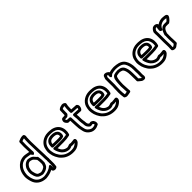

<svg xmlns="http://www.w3.org/2000/svg" viewBox="230 -2008 3269 3269"><g transform="rotate(-45 1864.0 -373.5)"><path d="M34 -234C35 -215 39 -194 43 -176L49 -152C49 -151 50 -150 50 -149C53 -142 53 -137 56 -129C84 -38 168 21 278 21H280C343 15 391 1 437 -23V-14C437 -9 439 -3 442 1C462 28 511 30 534 3C536 0 539 -4 540 -9C541 -19 541 -25 542 -32C543 -41 546 -54 546 -70V-163C546 -165 545 -168 545 -174V-176C548 -187 549 -195 545 -209V-213C544 -219 544 -226 544 -234V-238C543 -243 543 -247 543 -254V-279C541 -323 538 -368 538 -410C538 -420 538 -430 537 -442C537 -500 532 -555 532 -610C533 -623 533 -640 533 -652C533 -670 535 -686 535 -707C536 -715 548 -749 524 -773C520 -777 514 -780 508 -780C461 -784 426 -764 402 -755C394 -752 386 -743 386 -733C385 -711 384 -692 384 -668C384 -655 384 -642 383 -630V-628C383 -585 385 -546 387 -504C366 -509 342 -513 319 -516L299 -519C290 -520 283 -520 278 -521H274C267 -521 262 -522 250 -520C175 -510 131 -477 92 -431C58 -387 38 -331 34 -265ZM84 -236V-262C88 -320 105 -366 130 -399C164 -440 194 -462 258 -470C261 -471 268 -471 272 -471C282 -470 286 -470 291 -469L313 -466C334 -463 353 -460 372 -456C375 -453 379 -443 391 -431C391 -431 407 -398 431 -434C435 -440 439 -447 439 -455C437 -512 433 -571 433 -627C434 -641 434 -655 434 -668C434 -685 434 -700 435 -715C454 -723 469 -728 487 -730C487 -724 485 -717 485 -709V-708C485 -691 483 -674 483 -652C483 -639 483 -626 482 -613V-611C482 -553 487 -497 487 -441V-439C488 -429 488 -420 488 -410C488 -366 491 -319 493 -277V-254C493 -248 493 -239 494 -232C494 -224 494 -217 495 -209V-205C495 -202 496 -198 497 -196C500 -191 495 -185 495 -180V-174C495 -169 495 -161 496 -156V-70C496 -61 491 -42 491 -29H488C489 -40 490 -47 491 -57V-64C490 -70 489 -71 489 -71C489 -71 489 -122 449 -92C440 -85 432 -78 428 -75C386 -50 339 -35 277 -29C185 -30 125 -76 104 -145C102 -151 100 -157 97 -165L91 -188C88 -202 85 -222 84 -236ZM138 -242C138 -240 139 -237 139 -236V-224C146 -186 156 -147 179 -115C203 -84 240 -77 268 -70C271 -69 275 -67 284 -67C285 -67 294 -68 296 -68H298C300 -68 302 -69 303 -69C317 -72 332 -74 348 -80C349 -80 350 -81 351 -81C377 -93 412 -109 429 -149C436 -165 439 -177 442 -185C442 -186 443 -186 443 -187C446 -196 445 -202 445 -206V-241C444 -248 444 -256 444 -266V-268C442 -289 439 -312 435 -333C433 -342 425 -349 418 -352C417 -353 416 -355 415 -356C402 -373 391 -384 381 -394C376 -398 369 -406 358 -412H357C344 -418 330 -424 313 -428C311 -428 309 -429 308 -429C302 -429 288 -433 280 -433C227 -430 193 -397 172 -367C156 -345 146 -319 142 -292C138 -278 138 -261 138 -251ZM188 -245V-251C188 -254 190 -274 191 -279C191 -280 192 -282 192 -284C195 -306 201 -323 212 -337C230 -362 250 -380 279 -383C286 -382 294 -380 305 -379C314 -377 324 -373 334 -368C337 -366 341 -364 347 -358C357 -345 369 -335 375 -327C377 -325 381 -317 388 -311C391 -296 392 -281 394 -265C394 -256 394 -249 395 -237V-202C390 -190 386 -176 383 -169V-168C375 -149 359 -141 330 -127C320 -123 308 -121 295 -118H293C291 -118 289 -118 285 -117C283 -117 283 -117 280 -118C250 -125 228 -133 219 -145C205 -165 196 -194 189 -231C189 -234 189 -239 188 -245Z M612 -236C616 -202 628 -165 642 -137C642 -136 643 -136 643 -135C659 -106 676 -71 708 -45C711 -43 713 -39 722 -32C776 16 865 46 967 31C1012 24 1051 -2 1077 -28C1082 -33 1092 -41 1098 -57C1112 -97 1094 -127 1054 -117C1041 -114 1033 -115 1010 -113C1009 -113 1008 -112 1007 -112C996 -110 996 -111 982 -113L969 -115C965 -116 959 -116 954 -114C937 -107 916 -98 901 -98C870 -100 837 -115 821 -131C802 -145 785 -175 773 -206H916C969 -206 1018 -211 1062 -222C1069 -224 1077 -230 1080 -239C1098 -297 1096 -370 1059 -427C1019 -486 950 -512 872 -514H835C739 -511 653 -456 623 -369V-366C621 -359 619 -350 616 -339L613 -324C607 -296 606 -265 612 -236ZM661 -245C657 -264 657 -294 661 -314L664 -329C666 -337 669 -344 671 -354C694 -418 758 -461 835 -464H872C941 -462 989 -440 1017 -399C1040 -362 1046 -310 1036 -267C1000 -260 960 -256 916 -256H775C768 -256 764 -258 750 -259H738C738 -259 701 -262 715 -225C717 -220 718 -210 722 -198C736 -161 756 -118 790 -92C817 -66 858 -50 899 -48H900C925 -48 950 -59 966 -65L973 -64C974 -64 974 -63 974 -63C987 -61 1000 -60 1016 -63C1028 -64 1035 -64 1043 -65C1024 -46 988 -24 959 -19C871 -6 798 -32 755 -70C752 -73 749 -76 740 -83C720 -99 704 -128 687 -158C683 -167 682 -170 679 -177C670 -196 665 -220 662 -243C662 -244 661 -244 661 -245ZM711 -294C711 -279 725 -269 736 -269H755C769 -268 780 -267 795 -267H813C824 -266 830 -266 838 -266H906C932 -266 954 -271 975 -279C981 -281 985 -285 988 -290C1005 -323 1001 -376 971 -406C942 -436 898 -443 855 -443H847C841 -442 833 -442 825 -441C773 -435 734 -404 718 -357V-355C713 -346 712 -320 712 -309C711 -302 711 -298 711 -294ZM763 -319C763 -324 763 -330 764 -333C764 -334 765 -336 765 -338C776 -369 794 -387 832 -391H833C836 -392 841 -392 852 -393H855C894 -393 922 -386 935 -372C944 -363 951 -339 947 -322C936 -319 922 -316 906 -316H838C830 -316 824 -316 818 -317H795C783 -317 776 -318 763 -319Z M1164 -477C1150 -433 1189 -400 1202 -390C1206 -387 1211 -385 1217 -385H1233C1240 -385 1247 -385 1257 -384C1259 -341 1261 -299 1263 -254C1263 -211 1270 -171 1279 -133C1286 -92 1302 -56 1332 -29C1357 -7 1391 19 1443 19C1486 19 1516 4 1538 -7C1543 -9 1549 -15 1551 -22C1562 -55 1546 -100 1516 -116L1507 -121C1505 -122 1502 -123 1500 -124C1482 -133 1471 -123 1450 -123C1446 -126 1441 -132 1433 -142C1429 -146 1422 -169 1422 -193V-195C1421 -206 1421 -215 1417 -229L1415 -247C1415 -252 1414 -261 1413 -267L1412 -285C1412 -300 1411 -323 1411 -338V-343C1409 -353 1408 -365 1407 -379C1437 -378 1470 -376 1497 -374C1504 -373 1512 -376 1517 -381L1529 -393C1530 -394 1531 -396 1532 -398C1541 -412 1546 -430 1547 -448C1549 -472 1535 -488 1529 -495C1525 -500 1517 -504 1510 -504C1503 -504 1497 -504 1491 -505H1490C1464 -507 1434 -508 1405 -510V-515C1405 -530 1405 -544 1406 -558C1407 -578 1407 -598 1410 -608C1410 -608 1411 -609 1411 -610L1416 -638C1417 -643 1415 -650 1411 -656C1395 -679 1355 -690 1322 -675L1302 -670C1301 -670 1299 -669 1298 -668C1286 -662 1275 -655 1266 -646C1262 -642 1259 -636 1259 -630C1257 -601 1256 -569 1256 -537V-524C1254 -522 1252 -520 1247 -516C1230 -516 1214 -514 1201 -514C1179 -514 1168 -492 1164 -477ZM1212 -462V-464C1229 -465 1242 -466 1258 -466C1265 -466 1273 -470 1277 -475C1284 -483 1306 -495 1306 -513V-537C1306 -564 1307 -593 1308 -616C1312 -619 1315 -622 1318 -623L1338 -628C1340 -628 1342 -629 1343 -630C1346 -632 1355 -632 1363 -630L1362 -619C1357 -599 1357 -577 1356 -560C1355 -544 1355 -530 1355 -515V-486C1355 -471 1369 -461 1380 -461H1387C1419 -458 1459 -457 1486 -455C1491 -454 1494 -454 1497 -454V-452C1496 -443 1495 -428 1489 -425C1455 -427 1417 -428 1387 -430H1380C1369 -430 1353 -424 1355 -403C1357 -384 1357 -359 1361 -336C1361 -318 1362 -299 1362 -284V-283L1363 -263V-259C1364 -255 1365 -249 1365 -246V-244L1367 -222C1367 -220 1368 -218 1368 -217C1370 -210 1371 -202 1372 -192C1372 -165 1376 -132 1393 -111C1402 -99 1413 -84 1433 -75C1435 -74 1438 -73 1440 -73C1458 -71 1473 -75 1483 -78C1493 -72 1502 -66 1504 -46C1484 -37 1468 -31 1443 -31C1409 -31 1388 -47 1365 -67C1345 -84 1334 -106 1328 -142L1327 -144C1318 -180 1313 -213 1313 -254C1311 -307 1308 -357 1306 -409C1305 -423 1294 -433 1281 -433C1268 -433 1250 -435 1233 -435H1226C1214 -446 1210 -457 1212 -462Z M1608 -236C1612 -202 1624 -165 1638 -137C1638 -136 1639 -136 1639 -135C1655 -106 1672 -71 1704 -45C1707 -43 1709 -39 1718 -32C1772 16 1861 46 1963 31C2008 24 2047 -2 2073 -28C2078 -33 2088 -41 2094 -57C2108 -97 2090 -127 2050 -117C2037 -114 2029 -115 2006 -113C2005 -113 2004 -112 2003 -112C1992 -110 1992 -111 1978 -113L1965 -115C1961 -116 1955 -116 1950 -114C1933 -107 1912 -98 1897 -98C1866 -100 1833 -115 1817 -131C1798 -145 1781 -175 1769 -206H1912C1965 -206 2014 -211 2058 -222C2065 -224 2073 -230 2076 -239C2094 -297 2092 -370 2055 -427C2015 -486 1946 -512 1868 -514H1831C1735 -511 1649 -456 1619 -369V-366C1617 -359 1615 -350 1612 -339L1609 -324C1603 -296 1602 -265 1608 -236ZM1657 -245C1653 -264 1653 -294 1657 -314L1660 -329C1662 -337 1665 -344 1667 -354C1690 -418 1754 -461 1831 -464H1868C1937 -462 1985 -440 2013 -399C2036 -362 2042 -310 2032 -267C1996 -260 1956 -256 1912 -256H1771C1764 -256 1760 -258 1746 -259H1734C1734 -259 1697 -262 1711 -225C1713 -220 1714 -210 1718 -198C1732 -161 1752 -118 1786 -92C1813 -66 1854 -50 1895 -48H1896C1921 -48 1946 -59 1962 -65L1969 -64C1970 -64 1970 -63 1970 -63C1983 -61 1996 -60 2012 -63C2024 -64 2031 -64 2039 -65C2020 -46 1984 -24 1955 -19C1867 -6 1794 -32 1751 -70C1748 -73 1745 -76 1736 -83C1716 -99 1700 -128 1683 -158C1679 -167 1678 -170 1675 -177C1666 -196 1661 -220 1658 -243C1658 -244 1657 -244 1657 -245ZM1707 -294C1707 -279 1721 -269 1732 -269H1751C1765 -268 1776 -267 1791 -267H1809C1820 -266 1826 -266 1834 -266H1902C1928 -266 1950 -271 1971 -279C1977 -281 1981 -285 1984 -290C2001 -323 1997 -376 1967 -406C1938 -436 1894 -443 1851 -443H1843C1837 -442 1829 -442 1821 -441C1769 -435 1730 -404 1714 -357V-355C1709 -346 1708 -320 1708 -309C1707 -302 1707 -298 1707 -294ZM1759 -319C1759 -324 1759 -330 1760 -333C1760 -334 1761 -336 1761 -338C1772 -369 1790 -387 1828 -391H1829C1832 -392 1837 -392 1848 -393H1851C1890 -393 1918 -386 1931 -372C1940 -363 1947 -339 1943 -322C1932 -319 1918 -316 1902 -316H1834C1826 -316 1820 -316 1814 -317H1791C1779 -317 1772 -318 1759 -319Z M2174 -151C2174 -105 2178 -64 2184 -26C2185 -18 2191 -10 2199 -7L2214 -1C2219 2 2231 7 2245 4C2270 2 2300 -5 2317 -8C2330 -10 2340 -23 2338 -36C2337 -44 2336 -51 2336 -56V-58C2333 -101 2330 -142 2329 -187V-196C2330 -200 2330 -208 2330 -211C2330 -220 2331 -231 2331 -244V-245C2332 -247 2332 -250 2332 -252V-262C2332 -264 2332 -263 2333 -272C2337 -317 2345 -355 2362 -365C2385 -371 2405 -375 2429 -375C2437 -375 2441 -375 2448 -373L2449 -372L2464 -369C2484 -365 2495 -358 2505 -345C2521 -318 2533 -275 2533 -222V-220C2534 -212 2534 -202 2534 -193C2534 -170 2535 -149 2535 -129V-125C2536 -120 2536 -115 2536 -108C2536 -101 2536 -96 2535 -91V-65C2535 -58 2538 -51 2544 -46L2575 -20C2586 -11 2607 12 2645 10H2653C2658 10 2664 8 2668 5C2697 -17 2685 -53 2684 -63V-106C2685 -113 2685 -122 2685 -127V-143C2685 -162 2684 -179 2683 -197V-241C2683 -315 2666 -375 2636 -423C2612 -461 2574 -483 2530 -496H2528C2501 -502 2468 -510 2430 -510C2419 -510 2412 -509 2405 -509C2373 -508 2344 -502 2318 -494C2318 -494 2317 -494 2314 -493C2313 -498 2310 -504 2305 -508C2294 -517 2274 -534 2247 -537C2218 -543 2196 -524 2191 -501C2186 -491 2182 -479 2179 -467C2179 -465 2178 -463 2178 -461V-376C2178 -348 2179 -324 2179 -298V-280L2178 -273V-270C2178 -258 2176 -243 2176 -226V-206C2176 -190 2174 -171 2174 -151ZM2224 -151C2224 -167 2226 -186 2226 -206V-226C2226 -238 2228 -254 2228 -269L2229 -276V-298C2229 -326 2228 -350 2228 -376V-458C2231 -468 2234 -476 2238 -482C2239 -484 2240 -486 2240 -487C2246 -486 2255 -483 2262 -478C2261 -467 2261 -460 2260 -452V-443C2260 -443 2268 -390 2303 -425C2314 -436 2324 -444 2329 -445C2330 -445 2330 -446 2331 -446C2352 -452 2380 -458 2405 -459C2416 -459 2423 -460 2430 -460C2461 -460 2492 -454 2517 -448C2554 -437 2578 -421 2594 -397C2618 -359 2633 -307 2633 -241V-195C2634 -177 2635 -160 2635 -143V-127C2635 -121 2635 -115 2634 -112V-61C2634 -53 2636 -45 2636 -40C2627 -41 2620 -47 2607 -58L2585 -77V-85C2586 -95 2586 -101 2586 -108C2586 -114 2586 -123 2585 -131C2585 -153 2584 -172 2584 -193C2584 -202 2584 -212 2583 -223C2583 -283 2570 -334 2547 -372C2547 -373 2546 -374 2546 -374C2529 -397 2505 -413 2474 -419L2459 -421C2449 -424 2441 -425 2429 -425C2396 -425 2371 -418 2347 -412C2345 -412 2343 -411 2342 -410C2289 -384 2287 -319 2283 -274V-273C2283 -271 2282 -268 2282 -263V-255C2281 -250 2281 -246 2281 -244C2281 -235 2280 -224 2280 -211V-205C2280 -203 2279 -201 2279 -199V-187C2280 -141 2283 -99 2286 -54C2268 -51 2252 -47 2238 -46H2235L2232 -47C2227 -79 2224 -114 2224 -151Z M2755 -236C2759 -202 2771 -165 2785 -137C2785 -136 2786 -136 2786 -135C2802 -106 2819 -71 2851 -45C2854 -43 2856 -39 2865 -32C2919 16 3008 46 3110 31C3155 24 3194 -2 3220 -28C3225 -33 3235 -41 3241 -57C3255 -97 3237 -127 3197 -117C3184 -114 3176 -115 3153 -113C3152 -113 3151 -112 3150 -112C3139 -110 3139 -111 3125 -113L3112 -115C3108 -116 3102 -116 3097 -114C3080 -107 3059 -98 3044 -98C3013 -100 2980 -115 2964 -131C2945 -145 2928 -175 2916 -206H3059C3112 -206 3161 -211 3205 -222C3212 -224 3220 -230 3223 -239C3241 -297 3239 -370 3202 -427C3162 -486 3093 -512 3015 -514H2978C2882 -511 2796 -456 2766 -369V-366C2764 -359 2762 -350 2759 -339L2756 -324C2750 -296 2749 -265 2755 -236ZM2804 -245C2800 -264 2800 -294 2804 -314L2807 -329C2809 -337 2812 -344 2814 -354C2837 -418 2901 -461 2978 -464H3015C3084 -462 3132 -440 3160 -399C3183 -362 3189 -310 3179 -267C3143 -260 3103 -256 3059 -256H2918C2911 -256 2907 -258 2893 -259H2881C2881 -259 2844 -262 2858 -225C2860 -220 2861 -210 2865 -198C2879 -161 2899 -118 2933 -92C2960 -66 3001 -50 3042 -48H3043C3068 -48 3093 -59 3109 -65L3116 -64C3117 -64 3117 -63 3117 -63C3130 -61 3143 -60 3159 -63C3171 -64 3178 -64 3186 -65C3167 -46 3131 -24 3102 -19C3014 -6 2941 -32 2898 -70C2895 -73 2892 -76 2883 -83C2863 -99 2847 -128 2830 -158C2826 -167 2825 -170 2822 -177C2813 -196 2808 -220 2805 -243C2805 -244 2804 -244 2804 -245ZM2854 -294C2854 -279 2868 -269 2879 -269H2898C2912 -268 2923 -267 2938 -267H2956C2967 -266 2973 -266 2981 -266H3049C3075 -266 3097 -271 3118 -279C3124 -281 3128 -285 3131 -290C3148 -323 3144 -376 3114 -406C3085 -436 3041 -443 2998 -443H2990C2984 -442 2976 -442 2968 -441C2916 -435 2877 -404 2861 -357V-355C2856 -346 2855 -320 2855 -309C2854 -302 2854 -298 2854 -294ZM2906 -319C2906 -324 2906 -330 2907 -333C2907 -334 2908 -336 2908 -338C2919 -369 2937 -387 2975 -391H2976C2979 -392 2984 -392 2995 -393H2998C3037 -393 3065 -386 3078 -372C3087 -363 3094 -339 3090 -322C3079 -319 3065 -316 3049 -316H2981C2973 -316 2967 -316 2961 -317H2938C2926 -317 2919 -318 2906 -319Z M3324 -442C3320 -413 3325 -394 3325 -377V-204C3326 -180 3327 -161 3327 -137C3327 -118 3328 -100 3328 -85V-83C3329 -77 3327 -64 3326 -52V-23C3326 1 3360 12 3386 12C3404 12 3419 5 3430 -4L3441 -13C3450 -19 3460 -26 3468 -32C3473 -36 3478 -44 3478 -52C3478 -69 3477 -87 3477 -102C3477 -113 3477 -123 3476 -136C3476 -151 3474 -163 3474 -175V-226C3475 -239 3475 -253 3475 -262C3475 -264 3475 -267 3474 -269V-273C3482 -290 3485 -310 3489 -316C3489 -317 3491 -318 3491 -319C3502 -343 3519 -364 3544 -369C3573 -372 3595 -368 3611 -368C3617 -368 3624 -370 3629 -375C3632 -378 3639 -382 3644 -387C3654 -394 3661 -402 3668 -410C3681 -423 3696 -442 3703 -464C3704 -468 3705 -473 3704 -477C3696 -519 3638 -515 3632 -516L3631 -517C3572 -526 3525 -510 3487 -486C3483 -483 3482 -482 3478 -479C3479 -485 3477 -491 3473 -497C3457 -520 3415 -532 3381 -517C3380 -516 3377 -515 3376 -514C3354 -498 3335 -476 3325 -447C3325 -446 3324 -444 3324 -442ZM3374 -433C3380 -449 3390 -462 3403 -472C3409 -474 3416 -473 3423 -471C3418 -451 3414 -432 3414 -408C3414 -396 3416 -387 3416 -385C3416 -385 3454 -349 3464 -376C3474 -402 3491 -429 3515 -444C3546 -463 3579 -474 3623 -467C3633 -465 3641 -464 3647 -463C3642 -456 3638 -451 3632 -445C3628 -438 3620 -431 3615 -427C3611 -424 3605 -421 3602 -419C3588 -420 3565 -422 3537 -419H3535C3485 -410 3459 -370 3446 -341C3433 -316 3430 -297 3427 -292C3423 -286 3422 -277 3424 -271C3424 -269 3425 -261 3425 -259C3425 -249 3425 -241 3424 -229V-175C3424 -157 3426 -147 3426 -135V-133C3427 -125 3427 -113 3427 -102C3427 -90 3428 -76 3428 -65C3422 -61 3417 -57 3412 -54C3411 -54 3410 -52 3410 -52L3398 -42C3397 -41 3390 -38 3386 -38C3383 -38 3379 -38 3376 -39V-49C3377 -60 3379 -74 3378 -86C3378 -105 3377 -120 3377 -137C3377 -161 3376 -184 3375 -206V-377C3375 -401 3372 -415 3374 -433Z"/></g></svg>

Font: Hussar Pisanka
Style: Out
Weight: 400
Designer: Robert Jablonski
Foundry: Cannot Into Space Fonts
Version: Version 1.070